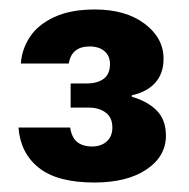

<svg xmlns="http://www.w3.org/2000/svg" viewBox="-20 -733 398 405"><path d="M179 -348Q101 -348 62 -379Q23 -410 19 -464H128Q130 -450 136 -441Q142 -432 152 -428Q162 -424 174 -424Q193 -424 205 -434.5Q217 -445 217 -464Q217 -485 203 -495.5Q189 -506 167 -506H129V-557H163Q186 -557 199 -567Q212 -577 212 -598Q212 -615 200.5 -625Q189 -635 169 -635Q150 -635 139 -626Q128 -617 125 -599H24Q26 -629 43 -655Q60 -681 94.5 -697Q129 -713 180 -713Q245 -713 285 -683Q325 -653 325 -609Q325 -578 307.5 -558.5Q290 -539 258 -532V-529Q292 -519 311 -499.5Q330 -480 330 -447Q330 -403 289 -375.5Q248 -348 179 -348Z"/></svg>

Font: DM Sans 11pt ExtraBold
Style: Regular
Weight: 800
Version: Version 4.004;gftools[0.9.30]